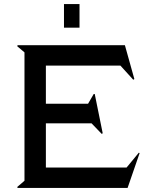

<svg xmlns="http://www.w3.org/2000/svg" viewBox="-20 -922 745 942"><path d="M293.9 -786.1V-901.9H370.1V-786.1ZM661.1 -172.9 665 -170.9 606 0H65.9L64.9 -4.9L100.1 -35.2V-665L64.9 -694.8L65.9 -700.2H592.8L639.2 -534.2L633.8 -530.8L570.8 -600.1H205.1V-413.1H412.1L439.9 -460.9H444.8L483.9 -268.1L479 -265.1L429.2 -316.9H205.1V-100.1H601.1Z"/></svg>

Font: Tiffany Gothic CC
Style: Regular
Weight: 400
Designer: indestructible type*
Foundry: Cowboy Collective
Version: Version 1.000